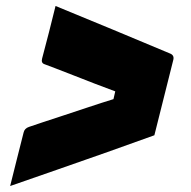

<svg xmlns="http://www.w3.org/2000/svg" viewBox="-20 -621 640 643"><path d="M497 -168Q423 -141 340.5 -112Q258 -83 175 -54Q92 -25 14 2Q26 -45 36.5 -88Q47 -131 59 -177Q62 -191 77 -196Q91 -201 121.5 -211Q152 -221 193 -234.5Q234 -248 277.5 -262.5Q321 -277 360 -289L366 -315Q333 -327 297 -341Q261 -355 226.5 -368.5Q192 -382 166 -392Q140 -402 129 -406Q117 -410 121 -425Q132 -467 144 -513Q156 -559 166 -601Q263 -561 357.5 -522Q452 -483 549 -442Q565 -436 560 -419Q544 -356 528.5 -293.5Q513 -231 497 -168Z"/></svg>

Font: Recursive Mn Lnr St Blk
Style: Italic
Weight: 900
Italic angle: -15°
Monospace: yes
Version: Version 1.079;hotconv 1.0.112;makeotfexe 2.5.65598; ttfautoh